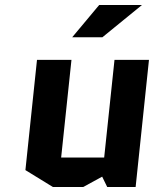

<svg xmlns="http://www.w3.org/2000/svg" viewBox="-20 -738 635 763"><path d="M81 -62 127 -500H264L223 -112H394L435 -500H572L519 5H406L386 -36L311 5H190ZM267 -590 374 -718H544L387 -590Z"/></svg>

Font: Quantico
Style: Bold Italic
Weight: 700
Italic angle: -12°
Designer: Matt Desmond
Foundry: MADtype
Version: Version 2.002